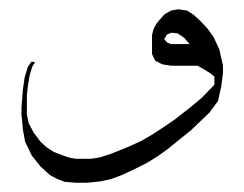

<svg xmlns="http://www.w3.org/2000/svg" viewBox="-20 -145 528 415"><path d="M389.6 -49.8 377.9 -63.5 363.3 -73.2 350.6 -74.2 340.8 -70.3 335 -60.5 340.8 -53.7 348.6 -49.8ZM308.6 -28.3V-69.3L311.5 -81.1L317.4 -92.8L325.2 -102.5L335.9 -114.3L349.6 -122.1L365.2 -125L384.8 -122.1L399.4 -112.3L413.1 -99.6L428.7 -83L441.4 -65.4L454.1 -38.1L458 -20.5L461.9 -3.9V13.7L458 43L451.2 73.2L432.6 98.6L414.1 116.2L392.6 136.7L367.2 157.2L341.8 177.7L321.3 192.4L297.9 207L270.5 220.7L243.2 233.4L219.7 242.2L196.3 247.1L168.9 250H143.6L119.1 248L102.5 241.2L87.9 233.4L68.4 215.8L48.8 191.4L34.2 161.1L29.3 133.8L28.3 121.1L26.4 102.5V87.9L29.3 49.8L33.2 22.5L40 0L47.9 -11.7L55.7 -10.7L49.8 -1L43.9 18.6L40 43L38.1 60.5V102.5L42 121.1L52.7 141.6L67.4 161.1L80.1 172.9L96.7 183.6L117.2 191.4L131.8 196.3L144.5 198.2H176.8L195.3 195.3L219.7 187.5L253.9 173.8L284.2 160.2L309.6 145.5L335 128.9L356.4 114.3L374 100.6L391.6 86.9L416 66.4L443.4 38.1V20.5L433.6 12.7L420.9 4.9L407.2 -2.9H349.6L331.1 -5.9L315.4 -13.7Z"/></svg>

Font: LaylaThuluth
Style: Regular
Weight: 400
Version: Version 2.0